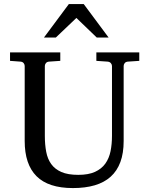

<svg xmlns="http://www.w3.org/2000/svg" viewBox="-20 -936 752 972"><path d="M627 -624Q616.2 -623 611.1 -616.2Q606 -609.4 606 -602.1V-222.2Q606 -160.6 589.4 -115.7Q572.8 -70.8 540.3 -41.5Q507.8 -12.2 459.7 2Q411.6 16.1 349.1 16.1Q225.1 16.1 165 -43.9Q105 -104 105 -222.2V-602.1Q105 -609.4 99.9 -616.2Q94.7 -623 84 -624L30.8 -627.9V-670.9H285.2V-627.9L228 -624Q217.3 -623 212.2 -616.2Q207 -609.4 207 -602.1V-248Q207 -204.1 213.9 -167.7Q220.7 -131.3 239.3 -105.5Q257.8 -79.6 290.8 -65.2Q323.7 -50.8 376 -50.8Q427.7 -50.8 460.9 -65.9Q494.1 -81.1 513.2 -107.7Q532.2 -134.3 539.6 -170.4Q546.9 -206.5 546.9 -248V-602.1Q546.9 -609.4 541.3 -616.2Q535.6 -623 524.9 -624L467.8 -627.9V-670.9H685.1V-627.9ZM469.7 -746.1 366.7 -845.2 262.7 -746.1H202.6L328.6 -915.5H403.8L529.8 -746.1Z"/></svg>

Font: Charis SIL Am
Style: Regular
Weight: 400
Foundry: SIL International
Version: Version 5.000